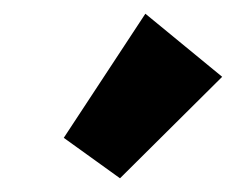

<svg xmlns="http://www.w3.org/2000/svg" viewBox="-20 -860 344 280"><path d="M73 -659 192 -840 304 -748 155 -600Z"/></svg>

Font: Fz Poppins
Style: Bold
Weight: 700
Designer: Ninad Kale (Devanagari), Jonny Pinhorn (Latin)
Foundry: Indian Type Foundry
Version: Vit hóa bi Vntype.Com & FontZin.Com